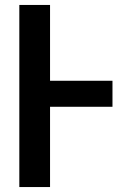

<svg xmlns="http://www.w3.org/2000/svg" viewBox="-20 -755 540 775"><path d="M58 0V-735H182V-429H434V-324H182V0Z"/></svg>

Font: Iosevka Curly Extrabold
Style: Regular
Weight: 800
Monospace: yes
Designer: Belleve Invis
Foundry: Belleve Invis
Version: Version 22.1.2; ttfautohint (v1.8.4)